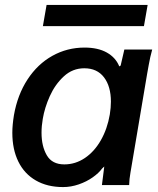

<svg xmlns="http://www.w3.org/2000/svg" viewBox="-20 -751 640 779"><path d="M30 -212.5Q30 -243 36.5 -283.5Q51 -366.5 91.8 -428.8Q132.5 -491 192.5 -524.5Q252.5 -558 323 -558Q377.5 -558 413.5 -537.8Q449.5 -517.5 464 -481.5L469.5 -485L484.5 -550H597.5Q589 -519.5 583.5 -487.8Q578 -456 577 -451.5L512 -66.5L509.5 -52Q504.5 -24 504 0H393.5Q398.5 -43 401.5 -63L403 -75.5L394 -67Q381 -49 356.2 -31.5Q331.5 -14 299.8 -3Q268 8 236 8Q172 8 125.5 -18.8Q79 -45.5 54.5 -95.2Q30 -145 30 -212.5ZM425.5 -286.5Q430 -314.5 430 -338.5Q430 -400.5 402 -437.2Q374 -474 322 -474Q274.5 -474 239 -441.2Q203.5 -408.5 182.2 -361.2Q161 -314 153.5 -268.5Q148.5 -240 148.5 -212.5Q148.5 -157.5 170 -120.8Q191.5 -84 241 -84Q286 -84 324.5 -110Q363 -136 389.2 -182Q415.5 -228 425.5 -286.5ZM169 -731H579L564 -645H154Z"/></svg>

Font: JuliaMono BoldItalic
Style: Regular
Weight: 700
Italic angle: -9°
Monospace: yes
Designer: cormullion
Foundry: corm
Version: Version 0.049; ttfautohint (v1.8.4)